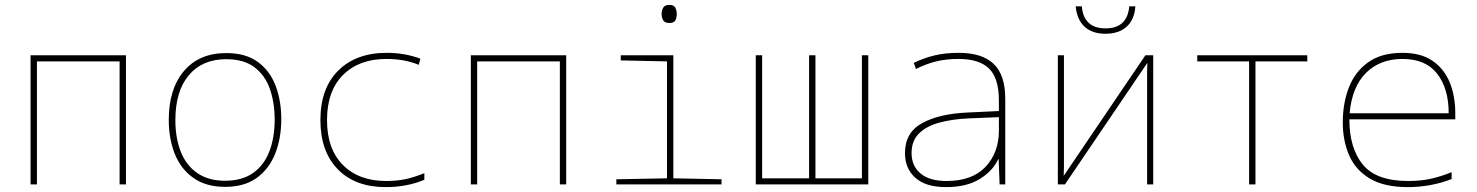

<svg xmlns="http://www.w3.org/2000/svg" viewBox="-20 -754 6040 785"><path d="M105 0V-528H495V0H469V-503H131V0Z M900 10Q823 10 771.5 -26Q720 -62 695 -124Q670 -186 670 -264Q670 -390 732 -463.5Q794 -537 905 -537Q985 -537 1034.5 -500.5Q1084 -464 1107 -403Q1130 -342 1130 -267Q1130 -188 1105 -125.5Q1080 -63 1029.5 -26.5Q979 10 900 10ZM900 -15Q970 -15 1015 -47Q1060 -79 1081.5 -135.5Q1103 -192 1103 -265Q1103 -334 1083.5 -390Q1064 -446 1020.5 -479Q977 -512 905 -512Q807 -512 752 -446.5Q697 -381 697 -263Q697 -190 719 -134Q741 -78 786.5 -46.5Q832 -15 900 -15Z M1557 11Q1432 11 1361 -62Q1290 -135 1290 -263Q1290 -393 1363 -465.5Q1436 -538 1561 -538Q1635 -538 1699 -514L1692 -489Q1634 -513 1560 -513Q1448 -513 1382.5 -447.5Q1317 -382 1317 -263Q1317 -145 1382 -79.5Q1447 -14 1559 -14Q1602 -14 1637.5 -21.5Q1673 -29 1715 -46V-19Q1644 11 1557 11Z M1905 0V-528H2295V0H2269V-503H1931V0Z M2717 -660Q2698 -660 2691.5 -671Q2685 -682 2685 -697Q2685 -711 2691.5 -722.5Q2698 -734 2717 -734Q2735 -734 2741 -722.5Q2747 -711 2747 -697Q2747 -684 2742 -672Q2737 -660 2717 -660ZM2500 0V-21L2707 -25V-503L2518 -507V-528H2733V-25L2930 -21V0Z M3070 0V-528H3096V-25H3288V-528H3314V-25H3504V-528H3530V0Z M3848 11Q3765 11 3722.5 -27Q3680 -65 3680 -128Q3680 -212 3750 -250.5Q3820 -289 3937 -294L4064 -300V-343Q4064 -435 4023.5 -474Q3983 -513 3899 -513Q3851 -513 3810 -503.5Q3769 -494 3725 -472L3716 -497Q3757 -517 3801 -527.5Q3845 -538 3900 -538Q3995 -538 4042.5 -493Q4090 -448 4090 -350V0H4067L4063 -103H4061Q4039 -55 3985.5 -22Q3932 11 3848 11ZM3850 -14Q3955 -14 4009.5 -72Q4064 -130 4064 -220V-275L3942 -270Q3873 -267 3820 -252.5Q3767 -238 3737 -208Q3707 -178 3707 -128Q3707 -76 3743.5 -45Q3780 -14 3850 -14Z M4305 0V-528H4330V-112Q4330 -87 4330 -72.5Q4330 -58 4329 -35L4663 -528H4695V0H4670V-429Q4670 -450 4670 -462.5Q4670 -475 4671 -497L4334 0ZM4500 -616Q4445 -616 4414 -645Q4383 -674 4378 -728H4403Q4411 -638 4500 -638Q4589 -638 4597 -728H4622Q4618 -673 4586 -644.5Q4554 -616 4500 -616Z M5087 0V-503H4875V-528H5325V-503H5113V0Z M5736 11Q5639 11 5580.5 -24Q5522 -59 5496 -119Q5470 -179 5470 -254Q5470 -332 5495 -396.5Q5520 -461 5574 -499.5Q5628 -538 5714 -538Q5790 -538 5837.5 -505Q5885 -472 5907.5 -416.5Q5930 -361 5930 -291V-266H5497Q5497 -148 5552 -81Q5607 -14 5737 -14Q5790 -14 5831.5 -23.5Q5873 -33 5915 -50V-22Q5875 -6 5829 2.5Q5783 11 5736 11ZM5498 -291H5903Q5903 -392 5856 -452.5Q5809 -513 5714 -513Q5623 -513 5565.5 -456.5Q5508 -400 5498 -291Z"/></svg>

Font: Noto Sans Mono Thin
Style: Regular
Weight: 100
Designer: Monotype Design Team
Foundry: Monotype Imaging Inc.
Version: Version 2.014